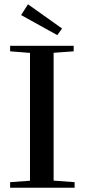

<svg xmlns="http://www.w3.org/2000/svg" viewBox="-20 -877 396 897"><path d="M247.6 -712.9 78.6 -806.6 110.8 -856.9 270 -743.7ZM27.3 0V-25.9L120.1 -32.7V-629.9L27.3 -637.2V-663.1H324.2V-637.2L230.5 -630.4V-33.2L328.6 -25.9V0Z"/></svg>

Font: Elstob 14pt Medium
Style: Regular
Weight: 500
Designer: Peter S. Baker
Version: Version 1.015